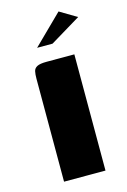

<svg xmlns="http://www.w3.org/2000/svg" viewBox="-102 -684 485 734"><g transform="rotate(-15 140.5 -317.0)"><path d="M58 0Q58 -102 58 -204Q58 -306 58 -408Q58 -425 60.5 -436.5Q63 -448 74.5 -454Q86 -460 112 -460H222V0ZM91 -521 206 -634 273 -594 152 -521Z"/></g></svg>

Font: r_Genos
Style: Bold
Weight: 700
Designer: Robert E. Leuschke
Foundry: Robert E. Leuschke
Version: Version 2.000;June 29, 2024;FontCreator 14.0.0.2814 32-bit